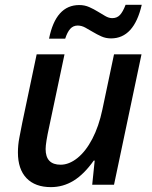

<svg xmlns="http://www.w3.org/2000/svg" viewBox="-20 -765 630 795"><path d="M247.1 -540 184.1 -242.2Q168.9 -173.3 168.9 -147.9Q168.9 -83 231 -83Q266.1 -83 300.8 -110.8Q335.4 -138.7 362.3 -190.2Q389.2 -241.7 403.8 -311L452.1 -540H565.9L452.1 0H361.8L372.1 -100.1H368.2Q328.1 -43.5 284.7 -16.8Q241.2 9.8 190.9 9.8Q125.5 9.8 89.8 -27.3Q54.2 -64.5 54.2 -133.8Q54.2 -164.6 60.1 -194.6Q65.9 -224.6 71.8 -254.9L131.8 -540ZM439.9 -606Q418 -606 399.7 -614.3Q381.3 -622.6 364.7 -632.6Q348.1 -642.6 332.8 -650.9Q317.4 -659.2 301.8 -659.2Q283.2 -659.2 271 -645.8Q258.8 -632.3 250 -605H183.1Q210.9 -744.1 308.1 -744.1Q330.6 -744.1 349.6 -735.6Q368.7 -727.1 385 -717Q401.4 -707 416 -698.5Q430.7 -689.9 444.8 -689.9Q464.4 -689.9 476.6 -702.9Q488.8 -715.8 500 -745.1H566.9Q534.7 -606 439.9 -606Z"/></svg>

Font: Open Sans Semibold
Style: Italic
Weight: 600
Italic angle: -12°
Foundry: Ascender Corporation
Version: Version 1.10